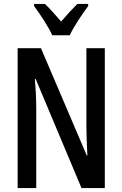

<svg xmlns="http://www.w3.org/2000/svg" viewBox="-20 -960 625 980"><path d="M247 -780H336C357 -825 400 -889 430 -929V-940H375C344 -909 325 -889 292 -850C263 -884 233 -918 209 -940H154V-929C187 -885 227 -823 247 -780ZM515 0V-714H421V-316C421 -278 423 -228 426 -166H423L189 -714H70V0H165V-406C165 -447 163 -498 158 -557H162L396 0Z"/></svg>

Font: Noto Sans Myanmar ExtraCondensed Medium
Style: Regular
Weight: 500
Width: 2
Designer: Monotype Design Team
Foundry: Monotype Imaging Inc.
Version: Version 2.107